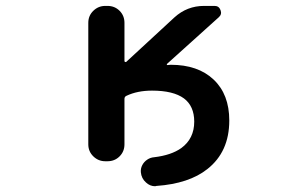

<svg xmlns="http://www.w3.org/2000/svg" viewBox="-20 -567 1040 653"><path d="M459 18.6Q458 5.9 463.9 -5.4Q469.7 -16.6 480.5 -23.9Q491.2 -31.2 503.9 -32.2Q562.5 -39.1 596.7 -63.5Q640.6 -95.7 640.6 -153.3Q640.6 -206.1 605.5 -232.4Q569.3 -258.8 497.1 -258.8Q447.3 -258.8 410.2 -241.2Q403.3 -238.3 403.3 -230.5V-76.2Q403.3 -51.8 386.7 -35.2Q370.1 -18.6 345.7 -18.6H337.9Q314.5 -18.6 297.4 -35.2Q280.3 -51.8 280.3 -76.2V-489.3Q280.3 -513.7 297.4 -530.3Q314.5 -546.9 337.9 -546.9H345.7Q370.1 -546.9 386.7 -530.3Q403.3 -513.7 403.3 -489.3V-359.4Q403.3 -357.4 405.3 -356.4Q407.2 -355.5 409.2 -356.4L573.2 -507.8Q616.2 -546.9 673.8 -546.9H710Q724.6 -546.9 730 -532.7Q735.4 -518.6 724.6 -508.8L547.9 -349.6Q546.9 -348.6 547.4 -347.2Q547.9 -345.7 549.8 -345.7Q554.7 -345.7 559.6 -346.7H560.5Q653.3 -346.7 706.5 -296.4Q759.8 -246.1 759.8 -157.2Q759.8 -50.8 685.5 7.8Q623 57.6 511.7 65.4Q509.8 66.4 507.8 66.4Q490.2 66.4 476.6 53.7Q460.9 40 459 18.6Z"/></svg>

Font: Rounded Mgen+ 1m medium
Style: Regular
Weight: 500
Designer: [Source Han Sans]
Ryoko NISHIZUKA  (kana & ideographs); Paul D. Hunt (Latin, Greek & Cyrillic); Wenlong ZHANG  (bopomofo
Version: Version 1.059.20150602